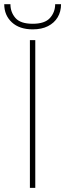

<svg xmlns="http://www.w3.org/2000/svg" viewBox="-37 -904 313 924"><path d="M132.8 -710.9V0H106.9V-710.9ZM228.5 -883.8H256.8Q256.8 -848.1 240.5 -820.8Q224.1 -793.5 193.8 -778.1Q163.6 -762.7 120.6 -762.7Q56.6 -762.7 20 -796.6Q-16.6 -830.6 -16.6 -883.8H13.2Q13.2 -845.2 37.4 -817.4Q61.5 -789.6 120.6 -789.6Q178.7 -789.6 203.6 -817.6Q228.5 -845.7 228.5 -883.8Z"/></svg>

Font: Roboto Condensed Thin
Style: Regular
Weight: 250
Width: 3
Designer: Christian Robertson
Foundry: Google
Version: Version 3.009; 2024